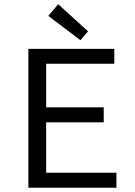

<svg xmlns="http://www.w3.org/2000/svg" viewBox="-20 -887 640 907"><path d="M114 0V-656H520V-586H198V-380H470V-309H198V-71H530V0ZM360 -697 208 -812 255 -867 396 -739Z"/></svg>

Font: TypoPRO Source Code Pro
Style: Regular
Weight: 400
Monospace: yes
Designer: Paul D. Hunt, Teo Tuominen
Foundry: Adobe Systems Incorporated
Version: Version 2.010;PS 1.0;hotconv 1.0.84;makeotf.lib2.5.63406